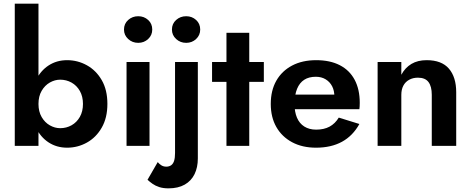

<svg xmlns="http://www.w3.org/2000/svg" viewBox="-20 -800 2586 1053"><path d="M191 -780H61V0H191ZM569 -230Q569 -307 538 -360.5Q507 -414 456.5 -442Q406 -470 348 -470Q291 -470 246.5 -441Q202 -412 176 -358.5Q150 -305 150 -230Q150 -156 176 -102Q202 -48 246.5 -19Q291 10 348 10Q406 10 456.5 -18Q507 -46 538 -100Q569 -154 569 -230ZM435 -230Q435 -189 418 -159Q401 -129 372.5 -113Q344 -97 310 -97Q281 -97 253.5 -112.5Q226 -128 208.5 -158Q191 -188 191 -230Q191 -272 208.5 -302Q226 -332 253.5 -347.5Q281 -363 310 -363Q344 -363 372.5 -347Q401 -331 418 -301Q435 -271 435 -230Z M660 -638Q660 -607 683 -586Q706 -565 738 -565Q770 -565 792.5 -586Q815 -607 815 -638Q815 -670 792.5 -690.5Q770 -711 738 -711Q706 -711 683 -690.5Q660 -670 660 -638ZM674 -460V0H800V-460Z M923 -638Q923 -607 946 -586Q969 -565 1001 -565Q1033 -565 1055.5 -586Q1078 -607 1078 -638Q1078 -670 1055.5 -690.5Q1033 -711 1001 -711Q969 -711 946 -690.5Q923 -670 923 -638ZM845 89 789 186Q801 197 816.5 208Q832 219 853.5 226Q875 233 904 233Q957 233 993 212.5Q1029 192 1047 155Q1065 118 1065 69V-460H940V39Q940 65 935 81.5Q930 98 919 106Q908 114 892 114Q877 114 865.5 107Q854 100 845 89Z M1143 -460V-351H1427V-460ZM1222 -620V0H1347V-620Z M1713 10Q1796 10 1855.5 -22.5Q1915 -55 1951 -120L1838 -155Q1818 -122 1787.5 -105.5Q1757 -89 1714 -89Q1676 -89 1649 -106Q1622 -123 1608.5 -155Q1595 -187 1595 -233Q1596 -281 1609.5 -313.5Q1623 -346 1648.5 -362.5Q1674 -379 1712 -379Q1743 -379 1766 -365Q1789 -351 1801.5 -327Q1814 -303 1814 -269Q1814 -262 1810.5 -251.5Q1807 -241 1803 -235L1838 -281H1539V-201H1951Q1952 -207 1952.5 -217Q1953 -227 1953 -236Q1953 -310 1925 -362.5Q1897 -415 1843.5 -442.5Q1790 -470 1714 -470Q1638 -470 1582 -440.5Q1526 -411 1495.5 -357.5Q1465 -304 1465 -230Q1465 -157 1495.5 -103.5Q1526 -50 1582 -20Q1638 10 1713 10Z M2348 -280V0H2482V-294Q2482 -377 2442 -423.5Q2402 -470 2320 -470Q2271 -470 2236.5 -449.5Q2202 -429 2181 -390V-460H2051V0H2181V-280Q2181 -309 2192 -330Q2203 -351 2224 -362.5Q2245 -374 2272 -374Q2312 -374 2330 -350Q2348 -326 2348 -280Z"/></svg>

Font: Jost SemiBold
Style: Regular
Weight: 600
Version: Version 3.710